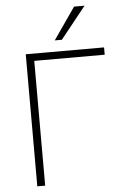

<svg xmlns="http://www.w3.org/2000/svg" viewBox="-61 -978 650 1021"><g transform="rotate(-5 263.5 -467.5)"><path d="M96 0V-705H514V-666H138V0ZM256 -765 374 -935H430L294 -765Z"/></g></svg>

Font: Nunito Sans ExtraLight
Style: Regular
Weight: 200
Designer: Vernon Adams
Foundry: Vernon Adams
Version: Version 3.006; ttfautohint (v1.8.3)